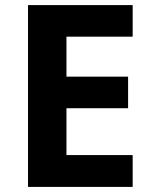

<svg xmlns="http://www.w3.org/2000/svg" viewBox="-20 -734 600 754"><path d="M501 0H90V-714H501V-590H241V-433H483V-309H241V-125H501Z"/></svg>

Font: Noto Sans Sinhala
Style: Bold
Weight: 700
Designer: Jelle Bosma - Monotype Design Team
Foundry: Monotype Imaging Inc.
Version: Version 2.006; ttfautohint (v1.8.4.7-5d5b)